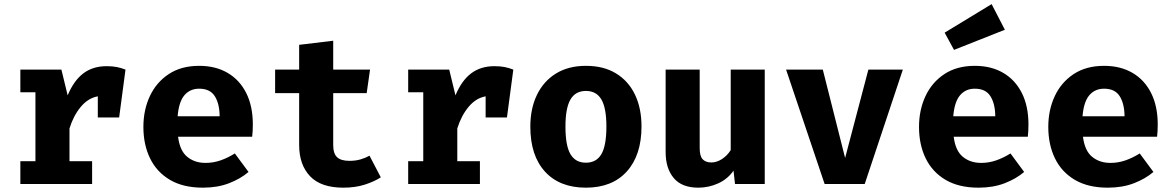

<svg xmlns="http://www.w3.org/2000/svg" viewBox="-20 -876 5578 914"><path d="M76.9 0V-108.7H148.7V-436.9H76.9V-544.6H272.3L302.1 -422.1Q331.3 -492.3 376.7 -526.7Q422.1 -561 487.7 -561Q515.4 -561 536.9 -556.7Q558.5 -552.3 577.4 -544.6L547.2 -316.9H445.6V-417.4Q399.5 -409.2 364.6 -367.4Q329.7 -325.6 310.8 -264.6V-108.7H418.5V0Z M827.7 -225.1Q835.9 -158.5 871.3 -129.5Q906.7 -100.5 958.5 -100.5Q995.9 -100.5 1030.8 -112.8Q1065.6 -125.1 1097.9 -145.6L1163.1 -57.4Q1124.6 -24.6 1070 -3.6Q1015.4 17.4 945.6 17.4Q852.3 17.4 789.2 -19.7Q726.2 -56.9 694.4 -122.1Q662.6 -187.2 662.6 -271.8Q662.6 -352.3 693.3 -418.2Q724.1 -484.1 783.3 -523.3Q842.6 -562.6 928.2 -562.6Q1006.2 -562.6 1063.3 -529.2Q1120.5 -495.9 1152.1 -433.3Q1183.6 -370.8 1183.6 -283.1Q1183.6 -269.2 1182.8 -253.3Q1182.1 -237.4 1180.5 -225.1ZM928.2 -453.8Q884.6 -453.8 857.9 -422.6Q831.3 -391.3 825.6 -322.6H1025.6Q1025.1 -382.1 1002.6 -417.9Q980 -453.8 928.2 -453.8Z M1792.8 -31.8Q1761 -11.3 1715.9 3.1Q1670.8 17.4 1614.4 17.4Q1507.7 17.4 1455.9 -37.2Q1404.1 -91.8 1404.1 -185.6V-432.8H1289.7V-544.6H1404.1V-662.6L1566.2 -682.1V-544.6H1741.5L1725.6 -432.8H1566.2V-185.6Q1566.2 -145.1 1584.6 -127.7Q1603.1 -110.3 1643.6 -110.3Q1672.3 -110.3 1696.2 -117.2Q1720 -124.1 1739 -134.9Z M1923.1 0V-108.7H1994.9V-436.9H1923.1V-544.6H2118.5L2148.2 -422.1Q2177.4 -492.3 2222.8 -526.7Q2268.2 -561 2333.8 -561Q2361.5 -561 2383.1 -556.7Q2404.6 -552.3 2423.6 -544.6L2393.3 -316.9H2291.8V-417.4Q2245.6 -409.2 2210.8 -367.4Q2175.9 -325.6 2156.9 -264.6V-108.7H2264.6V0Z M2769.2 -562.6Q2853.3 -562.6 2912.3 -526.7Q2971.3 -490.8 3002.6 -425.9Q3033.8 -361 3033.8 -273.8Q3033.8 -137.4 2964.1 -60Q2894.4 17.4 2769.2 17.4Q2644.1 17.4 2574.4 -59Q2504.6 -135.4 2504.6 -272.8Q2504.6 -359.5 2536.2 -424.6Q2567.7 -489.7 2626.9 -526.2Q2686.2 -562.6 2769.2 -562.6ZM2769.2 -443.1Q2719.5 -443.1 2695.6 -402.3Q2671.8 -361.5 2671.8 -272.8Q2671.8 -182.6 2695.6 -142.1Q2719.5 -101.5 2769.2 -101.5Q2819 -101.5 2842.8 -142.1Q2866.7 -182.6 2866.7 -273.8Q2866.7 -362.1 2842.8 -402.6Q2819 -443.1 2769.2 -443.1Z M3310.8 -544.6V-171.8Q3310.8 -132.3 3325.4 -117.4Q3340 -102.6 3366.2 -102.6Q3391.3 -102.6 3416.4 -118.5Q3441.5 -134.4 3458.5 -161.5V-544.6H3620.5V0H3479L3471.8 -63.6Q3444.1 -23.6 3399 -3.1Q3353.8 17.4 3304.6 17.4Q3225.6 17.4 3187.2 -28.5Q3148.7 -74.4 3148.7 -151.8V-544.6Z M4277.9 -544.6 4096.4 0H3905.6L3722.1 -544.6H3896.9L4003.1 -124.1L4113.8 -544.6Z M4520 -225.1Q4528.2 -158.5 4563.6 -129.5Q4599 -100.5 4650.8 -100.5Q4688.2 -100.5 4723.1 -112.8Q4757.9 -125.1 4790.3 -145.6L4855.4 -57.4Q4816.9 -24.6 4762.3 -3.6Q4707.7 17.4 4637.9 17.4Q4544.6 17.4 4481.5 -19.7Q4418.5 -56.9 4386.7 -122.1Q4354.9 -187.2 4354.9 -271.8Q4354.9 -352.3 4385.6 -418.2Q4416.4 -484.1 4475.6 -523.3Q4534.9 -562.6 4620.5 -562.6Q4698.5 -562.6 4755.6 -529.2Q4812.8 -495.9 4844.4 -433.3Q4875.9 -370.8 4875.9 -283.1Q4875.9 -269.2 4875.1 -253.3Q4874.4 -237.4 4872.8 -225.1ZM4620.5 -453.8Q4576.9 -453.8 4550.3 -422.6Q4523.6 -391.3 4517.9 -322.6H4717.9Q4717.4 -382.1 4694.9 -417.9Q4672.3 -453.8 4620.5 -453.8ZM4700.5 -856.4 4763.6 -734.4 4521.5 -638.5 4476.9 -720.5Z M5135.4 -225.1Q5143.6 -158.5 5179 -129.5Q5214.4 -100.5 5266.2 -100.5Q5303.6 -100.5 5338.5 -112.8Q5373.3 -125.1 5405.6 -145.6L5470.8 -57.4Q5432.3 -24.6 5377.7 -3.6Q5323.1 17.4 5253.3 17.4Q5160 17.4 5096.9 -19.7Q5033.8 -56.9 5002.1 -122.1Q4970.3 -187.2 4970.3 -271.8Q4970.3 -352.3 5001 -418.2Q5031.8 -484.1 5091 -523.3Q5150.3 -562.6 5235.9 -562.6Q5313.8 -562.6 5371 -529.2Q5428.2 -495.9 5459.7 -433.3Q5491.3 -370.8 5491.3 -283.1Q5491.3 -269.2 5490.5 -253.3Q5489.7 -237.4 5488.2 -225.1ZM5235.9 -453.8Q5192.3 -453.8 5165.6 -422.6Q5139 -391.3 5133.3 -322.6H5333.3Q5332.8 -382.1 5310.3 -417.9Q5287.7 -453.8 5235.9 -453.8Z"/></svg>

Font: Fira Code
Style: Bold
Weight: 700
Monospace: yes
Designer: Carrois Corporate, Edenspiekermann AG, Nikita Prokopov
Foundry: Carrois Corporate, Edenspiekermann AG, Nikita Prokopov
Version: Version 6.000; ttfautohint (v1.8.2) -l 8 -r 50 -G 200 -x 14 